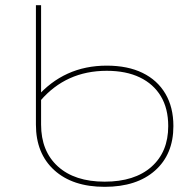

<svg xmlns="http://www.w3.org/2000/svg" viewBox="-20 -720 746 743"><path d="M385 3Q261 3 190 -61.5Q119 -126 119 -238V-700H139V-238Q139 -135 204 -76Q269 -17 385 -17Q501 -17 566 -74.5Q631 -132 631 -232Q631 -300 602.5 -347.5Q574 -395 521 -420.5Q468 -446 393 -446Q314 -446 250 -417Q186 -388 137 -331L121 -343Q174 -404 242 -435Q310 -466 393 -466Q474 -466 531.5 -438Q589 -410 620 -357.5Q651 -305 651 -232Q651 -123 580 -60Q509 3 385 3Z"/></svg>

Font: Montserrat Alternates Thin
Style: Regular
Weight: 100
Designer: Julieta Ulanovsky
Foundry: Julieta Ulanovsky
Version: Version 9.000